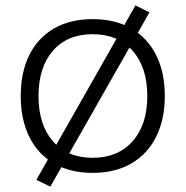

<svg xmlns="http://www.w3.org/2000/svg" viewBox="-20 -630 690 713"><path d="M167 63 115 38 483 -610 535 -584ZM324 12Q241 12 181 -22.5Q121 -57 89 -121.5Q57 -186 57 -273Q57 -362 89 -426Q121 -490 181 -524.5Q241 -559 324 -559Q407 -559 467 -524.5Q527 -490 559.5 -426Q592 -362 592 -273Q592 -186 559.5 -121.5Q527 -57 467 -22.5Q407 12 324 12ZM324 -44Q418 -44 472.5 -105.5Q527 -167 527 -273Q527 -380 472.5 -441.5Q418 -503 324 -503Q230 -503 176.5 -441.5Q123 -380 123 -273Q123 -167 176.5 -105.5Q230 -44 324 -44Z"/></svg>

Font: Azeret Mono Thin ExtraLight
Style: Regular
Weight: 250
Version: Version 1.002